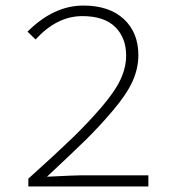

<svg xmlns="http://www.w3.org/2000/svg" viewBox="-20 -671 640 691"><path d="M82 0V-28Q182 -118 238.5 -172.5Q295 -227 344.5 -284.5Q394 -342 414 -385.5Q434 -429 434 -471Q434 -535 394.5 -574Q355 -613 276 -613Q185 -613 108 -529L79 -557Q173 -651 280 -651Q373 -651 425.5 -602.5Q478 -554 478 -472Q478 -426 457.5 -379.5Q437 -333 387 -274Q337 -215 288.5 -167.5Q240 -120 149 -35Q252 -40 269 -40H514V0Z"/></svg>

Font: TypoPRO Source Code Pro
Style: Regular
Weight: 300
Monospace: yes
Designer: Paul D. Hunt, Teo Tuominen
Foundry: Adobe Systems Incorporated
Version: Version 2.010;PS 1.0;hotconv 1.0.84;makeotf.lib2.5.63406